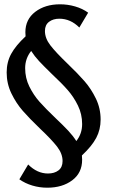

<svg xmlns="http://www.w3.org/2000/svg" viewBox="-20 -678 549 893"><path d="M361 45Q362 52 362 65Q362 126 316 160.5Q270 195 200 195Q164 195 130.5 185Q97 175 70 156L111 87Q153 129 203 129Q233 129 252 114.5Q271 100 271 71Q271 37 245.5 4Q220 -29 166 -80Q117 -127 86 -162.5Q55 -198 33 -243.5Q11 -289 11 -341Q11 -389 32 -427.5Q53 -466 99 -509Q98 -515 98 -528Q98 -588 144 -623Q190 -658 259 -658Q295 -658 329.5 -648Q364 -638 390 -619L349 -550Q308 -591 256 -591Q227 -591 208 -576.5Q189 -562 189 -534Q189 -500 214 -467.5Q239 -435 293 -383Q342 -336 373 -300.5Q404 -265 426 -219.5Q448 -174 448 -122Q448 -75 427.5 -36.5Q407 2 361 45ZM362 -101Q362 -147 342.5 -187Q323 -227 295 -259Q267 -291 221 -334Q182 -372 161.5 -394Q141 -416 125 -441Q97 -406 97 -361Q97 -315 116.5 -275.5Q136 -236 163.5 -205Q191 -174 238 -129Q275 -94 297 -70.5Q319 -47 335 -22Q362 -56 362 -101Z"/></svg>

Font: Ysabeau Infant Semibold
Style: Regular
Weight: 600
Designer: Christian Thalmann (Catharsis Fonts)
Version: Version 0.003